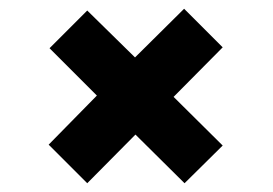

<svg xmlns="http://www.w3.org/2000/svg" viewBox="-20 -523 622 438"><path d="M401 -105 289 -216 179 -105 91 -193 201 -305 93 -413 179 -499 288 -392 400 -503 488 -415 376 -302 488 -191Z"/></svg>

Font: Literata 18pt ExtraBold
Style: Regular
Weight: 800
Designer: Latin by Veronika Burian and Jose Scaglione. Greek by Irene Vlachou. Cyrillic by Vera Evstafieva.
Foundry: TypeTogether
Version: Version 3.103;gftools[0.9.29]